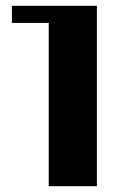

<svg xmlns="http://www.w3.org/2000/svg" viewBox="-20 -642 428 662"><path d="M314 -622V0H148V-563H21V-622Z"/></svg>

Font: Sarpanch
Style: Bold
Weight: 700
Designer: Manushi Parikh (Devanagari and Latin), Jyotish Sonowal (Devanagari)
Foundry: Indian Type Foundry
Version: Version 2.004;PS 1.0;hotconv 1.0.78;makeotf.lib2.5.61930; tt